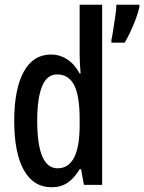

<svg xmlns="http://www.w3.org/2000/svg" viewBox="-20 -831 608 810"><path d="M198 -41Q121 -41 80.5 -113.5Q40 -186 40 -321Q40 -455 80 -528Q120 -601 195 -601Q232 -601 263.5 -580.5Q295 -560 316 -521H320Q318 -546 317 -565Q316 -584 316 -601V-811H411V-51H334L322 -117H316Q293 -79 265 -60Q237 -41 198 -41ZM223 -121Q315 -121 316 -299V-329Q316 -426 293 -471.5Q270 -517 221 -517Q178 -517 157.5 -467Q137 -417 137 -321Q137 -121 223 -121ZM568 -801Q563 -778 552.5 -750Q542 -722 529.5 -695.5Q517 -669 506 -651H450V-662Q453 -675 457.5 -704Q462 -733 466.5 -763.5Q471 -794 471 -811H568Z"/></svg>

Font: Noto Sans Tamil UI ExtraCondensed Medium
Style: Regular
Weight: 500
Width: 2
Designer: Jelle Bosma - Monotype Design Team
Foundry: Monotype Imaging Inc.
Version: Version 2.004; ttfautohint (v1.8.4.7-5d5b)